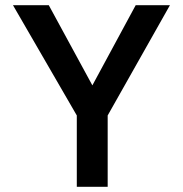

<svg xmlns="http://www.w3.org/2000/svg" viewBox="-20 -720 705 740"><path d="M395 -275V0H276V-275L30 -700H168L336 -391L503 -700H635Z"/></svg>

Font: Fivo Sans Med
Style: Regular
Weight: 450
Designer: Alexander Slobzheninov
Foundry: Alexander Slobzheninov
Version: 1.0